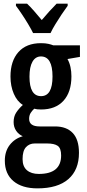

<svg xmlns="http://www.w3.org/2000/svg" viewBox="-20 -786 473 1046"><path d="M184.1 240.2Q100.1 240.2 53.2 200.7Q6.3 161.1 6.3 89.4Q6.3 38.1 33.2 3.4Q60.1 -31.2 104 -43.9Q82 -53.2 68.1 -73.5Q54.2 -93.8 54.2 -121.1Q54.2 -150.4 67.6 -171.6Q81.1 -192.9 104.5 -214.4Q73.2 -233.4 55.2 -275.1Q37.1 -316.9 37.1 -369.1Q37.1 -453.6 80.3 -502.2Q123.5 -550.8 203.1 -550.8Q227.5 -550.8 243.4 -547.1Q259.3 -543.5 270 -539.1H415.5V-476.1L347.7 -464.4Q358.9 -444.3 364 -420.4Q369.1 -396.5 369.1 -370.1Q369.1 -284.7 325.9 -237.1Q282.7 -189.5 203.6 -189.5Q179.2 -189.5 166.5 -193.8Q155.8 -184.1 147.2 -170.9Q138.7 -157.7 138.7 -138.7Q138.7 -97.2 195.8 -97.2H279.8Q342.3 -97.2 376.2 -61.5Q410.2 -25.9 410.2 46.9Q410.2 139.6 352.3 189.9Q294.4 240.2 184.1 240.2ZM203.6 -262.2Q266.1 -262.2 266.1 -369.1Q266.1 -478.5 203.1 -478.5Q173.3 -478.5 157 -450Q140.6 -421.4 140.6 -368.7Q140.6 -262.2 203.6 -262.2ZM191.4 161.6Q313 161.6 313 61Q313 21.5 294.4 8.5Q275.9 -4.4 236.3 -4.4H168.9Q140.1 -4.4 121.6 15.6Q103 35.6 103 80.6Q103 121.1 126.7 141.4Q150.4 161.6 191.4 161.6ZM160.2 -606Q149.9 -627 134 -653.6Q118.2 -680.2 100.3 -707Q82.5 -733.9 66.9 -754.4V-766.1H127.4Q145 -749.5 165.8 -725.8Q186.5 -702.1 207.5 -676.8Q231.4 -705.1 249 -724.4Q266.6 -743.7 288.6 -766.1H348.6V-754.4Q334 -734.9 316.4 -708.5Q298.8 -682.1 282.2 -655Q265.6 -627.9 255.4 -606Z"/></svg>

Font: Open Sans Condensed SemiBold
Style: Regular
Weight: 600
Width: 3
Designer: Monotype Design Team
Foundry: Monotype Imaging Inc.
Version: Version 3.000; ttfautohint (v1.8.4)